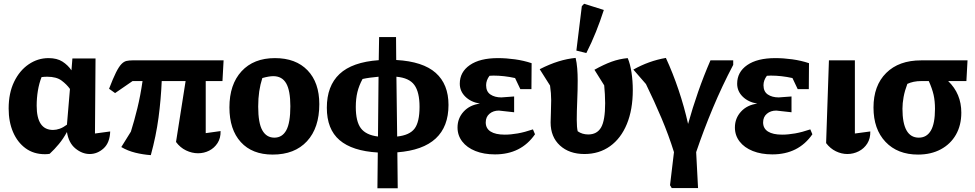

<svg xmlns="http://www.w3.org/2000/svg" viewBox="-20 -810 5185 1021"><path d="M244 8Q232 10 219 10Q159 10 116 -21.5Q73 -53 49.5 -107.5Q26 -162 26 -233Q26 -315 55 -375Q84 -435 132.5 -468Q181 -501 238 -501Q283 -501 312 -482.5Q341 -464 360 -436L365 -499H488L485 -100L566 -111Q564 -51 531 -21Q498 9 457 9Q417 9 381 -20.5Q345 -50 336 -108Q317 -73 293.5 -44.5Q270 -16 244 8ZM175 -248Q175 -119 262 -119Q279 -119 297.5 -125.5Q316 -132 336 -147L352 -337Q335 -361 307.5 -381.5Q280 -402 231 -402Q215 -402 201 -400Q188 -367 181.5 -328Q175 -289 175 -248Z M782 15Q740 12 699.5 2Q659 -8 625 -28L676 -110Q694 -167 710.5 -234.5Q727 -302 738 -379H685L592 -315L560 -338Q581 -393 596.5 -424Q612 -455 625.5 -469Q639 -483 653 -486Q667 -489 684 -489H1169L1163 -379H1074V-102L1153 -113Q1154 -76 1137 -49.5Q1120 -23 1092.5 -9Q1065 5 1033 5Q1001 5 969.5 -10Q938 -25 916 -55L967 -379H840Q836 -282 823 -184.5Q810 -87 782 15Z M1430 12Q1321 12 1260.5 -54.5Q1200 -121 1200 -239Q1200 -361 1264.5 -431Q1329 -501 1442 -501Q1553 -501 1615.5 -436Q1678 -371 1678 -256Q1678 -130 1612.5 -59Q1547 12 1430 12ZM1439 -78Q1481 -78 1502.5 -117.5Q1524 -157 1524 -245Q1524 -328 1502 -366.5Q1480 -405 1433 -405Q1411 -405 1375 -395Q1364 -361 1358.5 -324Q1353 -287 1353 -243Q1353 -156 1375 -117Q1397 -78 1439 -78Z M1987 191 1989 1Q1853 -7 1785.5 -65Q1718 -123 1718 -237Q1718 -353 1785.5 -416.5Q1853 -480 1994 -490L1996 -613H2086L2087 -491Q2229 -483 2297 -422.5Q2365 -362 2365 -252Q2365 -21 2093 0L2095 191ZM2211 -242Q2211 -320 2183.5 -358Q2156 -396 2088 -402L2092 -84Q2158 -91 2184.5 -126Q2211 -161 2211 -242ZM1872 -241Q1872 -164 1899 -128Q1926 -92 1990 -84L1993 -402Q1970 -400 1948 -397Q1926 -394 1908 -390Q1889 -355 1880.5 -320Q1872 -285 1872 -241Z M2612 11Q2553 11 2508 -7Q2463 -25 2438 -57.5Q2413 -90 2413 -132Q2413 -181 2445.5 -216.5Q2478 -252 2532 -259Q2484 -267 2454.5 -296Q2425 -325 2425 -365Q2425 -427 2478.5 -464Q2532 -501 2628 -501Q2672 -501 2718.5 -494.5Q2765 -488 2807 -474L2806 -336H2747L2719 -395Q2660 -408 2604 -408Q2593 -408 2583 -407Q2565 -383 2565 -357Q2565 -323 2588 -307.5Q2611 -292 2646 -292L2714 -297V-213L2633 -222Q2603 -222 2583 -205Q2563 -188 2563 -159Q2563 -127 2589 -110.5Q2615 -94 2664 -94Q2696 -94 2733 -100.5Q2770 -107 2814 -122L2825 -96Q2751 11 2612 11Z M3088 9Q3007 9 2957.5 -36.5Q2908 -82 2908 -159Q2908 -175 2909.5 -210Q2911 -245 2911 -277Q2911 -314 2905 -355L2850 -442Q2903 -469 2950 -483.5Q2997 -498 3041 -502Q3047 -477 3049.5 -446Q3052 -415 3052 -382Q3052 -332 3049.5 -274Q3047 -216 3047 -173Q3047 -132 3052 -112Q3076 -95 3108 -95Q3155 -95 3176.5 -132.5Q3198 -170 3198 -261Q3198 -285 3196.5 -309.5Q3195 -334 3193 -356L3141 -439Q3191 -467 3232.5 -482Q3274 -497 3318 -501Q3331 -471 3338 -425.5Q3345 -380 3345 -331Q3345 -227 3313.5 -150.5Q3282 -74 3224 -32.5Q3166 9 3088 9ZM3098 -528 3045 -541 3074 -777 3086 -790 3191 -757Q3172 -698 3149 -640.5Q3126 -583 3098 -528Z M3692 190H3552L3543 175L3564 -1Q3536 -91 3497.5 -182Q3459 -273 3415 -363L3348 -440Q3389 -463 3432 -478.5Q3475 -494 3521 -502Q3558 -422 3588.5 -331.5Q3619 -241 3639 -151Q3663 -237 3692.5 -321.5Q3722 -406 3758 -489H3879V-465Q3820 -353 3771 -236Q3722 -119 3682 -1Z M4087 11Q4028 11 3983 -7Q3938 -25 3913 -57.5Q3888 -90 3888 -132Q3888 -181 3920.5 -216.5Q3953 -252 4007 -259Q3959 -267 3929.5 -296Q3900 -325 3900 -365Q3900 -427 3953.5 -464Q4007 -501 4103 -501Q4147 -501 4193.5 -494.5Q4240 -488 4282 -474L4281 -336H4222L4194 -395Q4135 -408 4079 -408Q4068 -408 4058 -407Q4040 -383 4040 -357Q4040 -323 4063 -307.5Q4086 -292 4121 -292L4189 -297V-213L4108 -222Q4078 -222 4058 -205Q4038 -188 4038 -159Q4038 -127 4064 -110.5Q4090 -94 4139 -94Q4171 -94 4208 -100.5Q4245 -107 4289 -122L4300 -96Q4226 11 4087 11Z M4373 -49 4388 -489H4526V-100L4608 -111Q4609 -74 4592 -47Q4575 -20 4546.5 -5.5Q4518 9 4486 9Q4455 9 4425 -5.5Q4395 -20 4373 -49Z M5092 -211Q5092 -144 5063.5 -94Q5035 -44 4983 -16Q4931 12 4862 12Q4753 12 4689 -55.5Q4625 -123 4625 -238Q4625 -355 4692.5 -422Q4760 -489 4878 -489H5125L5119 -379H5022Q5092 -312 5092 -211ZM4881 -379Q4857 -379 4838.5 -375Q4820 -371 4805 -364Q4791 -327 4785 -294Q4779 -261 4779 -232Q4779 -78 4866 -78Q4908 -78 4930 -115.5Q4952 -153 4952 -231Q4952 -273 4944.5 -306Q4937 -339 4919 -379Z"/></svg>

Font: Piazzolla
Style: Bold
Weight: 700
Designer: Juan Pablo del Peral
Foundry: Huerta Tipografica
Version: Version 1.330